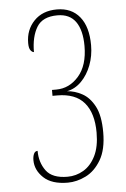

<svg xmlns="http://www.w3.org/2000/svg" viewBox="-53 -763 531 811"><g transform="rotate(-5 212.5 -357.5)"><path d="M202 9Q134 9 99.5 -23.5Q65 -56 65 -98Q65 -114 70 -125Q75 -136 86 -136Q86 -87 112 -51.5Q138 -16 203 -16Q239 -16 270.5 -34.5Q302 -53 321.5 -92Q341 -131 341 -191Q341 -274 303.5 -318Q266 -362 189 -362H169V-387H187Q243 -387 282.5 -432.5Q322 -478 322 -560Q322 -627 296.5 -663Q271 -699 219 -699Q156 -699 131.5 -658.5Q107 -618 107 -553Q100 -553 93 -562Q86 -571 86 -593Q86 -649 122 -686.5Q158 -724 219 -724Q281 -724 315.5 -681.5Q350 -639 350 -561Q350 -516 335 -476.5Q320 -437 293.5 -410Q267 -383 232 -376Q264 -374 295.5 -357Q327 -340 348 -300.5Q369 -261 369 -190Q369 -117 343 -73Q317 -29 278.5 -10Q240 9 202 9Z"/></g></svg>

Font: Noto Serif Tamil ExtraCondensed Thin
Style: Regular
Weight: 100
Width: 2
Designer: Indian Type Foundry, Tom Grace, and the Monotype Design Team
Foundry: Monotype Imaging Inc.
Version: Version 2.004; ttfautohint (v1.8.4.7-5d5b)